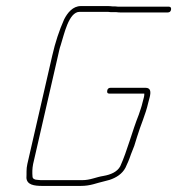

<svg xmlns="http://www.w3.org/2000/svg" viewBox="-20 -626 583 632"><path d="M459 -337H344C338 -337 334 -334 333 -328C332 -322 333 -318 339 -318H455C455 -315 455 -311 454 -307L449 -288C446 -274 441 -262 437 -249C415 -194 399 -130 376 -79C366 -60 344 -51 321 -47C295 -43 278 -33 250 -33H125C116 -33 109 -33 103 -34C94 -34 87 -38 87 -45C86 -57 86 -71 89 -86L171 -443C174 -456 176 -467 180 -478C191 -512 206 -587 242 -587H327C334 -587 339 -587 345 -586H363C369 -585 375 -585 380 -585H532C538 -585 542 -588 543 -594C544 -600 542 -604 536 -604H369C362 -605 357 -605 350 -605C344 -606 338 -606 331 -606H246C220 -606 202 -584 191 -562C175 -526 162 -487 152 -443L70 -86C66 -69 68 -55 67 -40C69 -18 91 -14 120 -14H245C279 -14 295 -23 326 -30L341 -34C362 -41 382 -53 393 -74L402 -94C405 -101 408 -109 411 -118L422 -146C425 -156 428 -166 431 -175C443 -215 459 -248 468 -288L473 -307C477 -324 476 -337 459 -337Z"/></svg>

Font: Electronic
Style: ExThnIt
Weight: 100
Version: Version 1.011